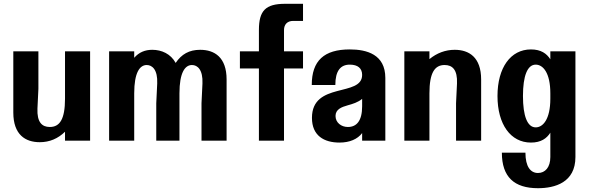

<svg xmlns="http://www.w3.org/2000/svg" viewBox="-20 -740 3097 1010"><path d="M182 -470H50V-148C50 -31 114 8 189 8C241 8 285 -11 322 -47V0H454V-470H322V-221C322 -112 294 -72 242 -72C201 -72 174 -97 177 -169L182 -273Z M554 0H686V-249C686 -358 715 -398 752 -398C781 -398 810 -373 807 -301L802 -197V0H924V-249C924 -358 953 -398 990 -398C1019 -398 1048 -373 1045 -301L1040 -197V0H1172V-322C1172 -439 1108 -478 1033 -478C975 -478 935 -455 904 -409C878 -457 830 -478 781 -478C743 -478 711 -465 686 -436V-470H554Z M1342 0H1474V-380H1574V-470H1474V-582C1474 -612 1492 -630 1522 -630H1574V-720H1480C1377 -720 1342 -684 1342 -582V-470H1242V-380H1342Z M1621 -120C1621 -26 1685 10 1766 10C1819 10 1861 -8 1885 -40V0H2007V-330C2007 -454 1909 -480 1820 -480C1685 -480 1620 -421 1620 -293H1744C1744 -367 1771 -400 1820 -400C1863 -400 1885 -380 1885 -346C1885 -228 1621 -312 1621 -120ZM1810 -72C1775 -72 1745 -95 1745 -130C1745 -165 1777 -177 1809 -186C1835 -193 1864 -202 1885 -220V-181C1885 -103 1855 -72 1810 -72Z M2379 0H2511V-322C2511 -439 2447 -478 2372 -478C2323 -478 2278 -461 2239 -429V-470H2107V0H2239V-249C2239 -358 2267 -398 2319 -398C2360 -398 2387 -373 2384 -301L2379 -197Z M2875 86C2875 140 2848 170 2810 170C2771 170 2744 137 2744 63H2620C2620 191 2685 250 2810 250C2899 250 3007 220 3007 86V-470H2875V-428C2856 -458 2826 -480 2773 -480C2666 -480 2597 -384 2597 -235C2597 -86 2666 10 2773 10C2826 10 2856 -12 2875 -42ZM2731 -235C2731 -340 2754 -400 2798 -400C2836 -400 2875 -358 2875 -249V-221C2875 -112 2836 -70 2798 -70C2754 -70 2731 -130 2731 -235Z"/></svg>

Font: Tanklager Original
Style: Regular
Weight: 400
Designer: Ariel Martín Pérez
Foundry: Tunera Type Foundry
Version: Version 1.000;Glyphs 3.3 (3310)